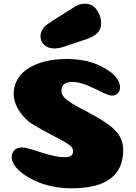

<svg xmlns="http://www.w3.org/2000/svg" viewBox="-20 -1011 734 1038"><path d="M342 -692Q461 -692 545 -643Q629 -594 629 -539Q629 -518 616 -506Q603 -494 586 -494Q568 -494 532 -512.5Q496 -531 452 -549.5Q408 -568 371 -568Q312 -568 312 -520Q312 -505 321.5 -491.5Q331 -478 352 -463.5Q373 -449 393 -438Q413 -427 448 -408.5Q483 -390 507 -376Q584 -332 615 -292Q646 -252 646 -200Q646 7 367 7Q312 7 260.5 -4Q209 -15 170.5 -33Q132 -51 102.5 -73Q73 -95 58 -118Q43 -141 43 -161Q43 -183 57.5 -198.5Q72 -214 100 -214Q121 -214 201 -187.5Q281 -161 330 -161Q375 -161 375 -192Q375 -205 368.5 -214Q362 -223 343.5 -235Q325 -247 306 -257Q287 -267 245.5 -289Q204 -311 168 -332Q131 -353 104.5 -384Q78 -415 66 -445.5Q54 -476 54 -502Q54 -557 86 -599Q118 -641 184 -666.5Q250 -692 342 -692ZM388 -977Q412 -991 440 -991Q480 -991 503.5 -957Q527 -923 527 -885Q527 -829 458 -803L324 -758Q296 -749 274 -749Q240 -749 219.5 -768Q199 -787 199 -815Q199 -834 208.5 -850Q218 -866 227.5 -873.5Q237 -881 255 -893Q259 -896 261 -897Z"/></svg>

Font: Coiny 2.0
Style: Regular
Weight: 400
Version: Version 1.001 July 11, 2018